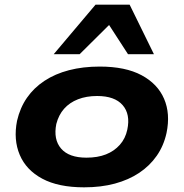

<svg xmlns="http://www.w3.org/2000/svg" viewBox="-20 -791 787 822"><path d="M340 11Q230 11 161 -26Q92 -63 64.5 -128Q37 -193 53 -274Q66 -330 95.5 -372.5Q125 -415 170.5 -445Q216 -475 275.5 -490.5Q335 -506 407 -506Q517 -506 586 -469Q655 -432 682.5 -368Q710 -304 693 -222Q681 -167 651 -124Q621 -81 576 -51Q531 -21 472 -5Q413 11 340 11ZM350 -116Q398 -116 433.5 -130Q469 -144 493 -171Q517 -198 525 -236Q539 -302 505 -341Q471 -380 396 -380Q350 -380 314 -366Q278 -352 254.5 -325.5Q231 -299 221 -260Q208 -194 241.5 -155Q275 -116 350 -116ZM210 -559 389 -771H535L639 -559H528L447 -684L321 -559Z"/></svg>

Font: Nunito Sans 10pt Expanded ExtraBold
Style: Italic
Weight: 800
Width: 7
Italic angle: -9°
Designer: Vernon Adams
Foundry: Vernon Adams
Version: Version 3.101;gftools[0.9.27]